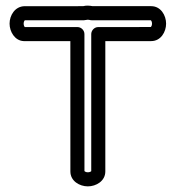

<svg xmlns="http://www.w3.org/2000/svg" viewBox="-20 -637 624 682"><path d="M66.6 -615C33.3 -614.1 14 -582.7 14 -553C14 -524.3 32.9 -492.2 64.1 -491C72.6 -490.8 140.6 -490.8 229.9 -490.9C229.8 -342.2 230 -28 230 -28C229.9 6.2 262.7 25 292 25C321.1 25 354.1 6.4 354.1 -28V-490.9C440.5 -490.9 517 -491 517 -491C551.2 -490.9 570 -523.7 570 -553C570 -582.1 551.4 -615.1 517 -615.1H308.8C305.1 -615.9 297.6 -617 292 -617C286 -617 281.9 -616.6 275.1 -615.1ZM68.3 -565.1H278.4C280.8 -565.1 283.7 -565.5 285.6 -566.1C287.4 -566.6 289.6 -567 292 -567C294.4 -567 296.6 -566.7 298.3 -566.1C300.6 -565.4 303.6 -565.1 305.6 -565.1H516C517.2 -563.9 520 -559.7 520 -553C520 -546.2 516.9 -541.9 515.9 -541C504.4 -540.9 421.2 -540.9 329 -540.9C314.8 -540.9 304.1 -528.4 304.1 -515.9V-29C303 -27.8 298.7 -25 292 -25C285.2 -25 280.9 -28.1 280 -29.1C279.9 -52.5 279.8 -384.4 279.9 -515.9C279.9 -529.5 268.5 -540.9 254.9 -540.9C161.5 -540.9 76.3 -540.9 68.1 -540.9C66.8 -542.1 64 -546.3 64 -553C64 -560.5 67.5 -564.5 68.3 -565.1Z"/></svg>

Font: Hi.
Style: Regular
Weight: 400
Designer: Mew Too, Robert Jablonski
Foundry: Cannot Into Space Fonts
Version: Version 1.996